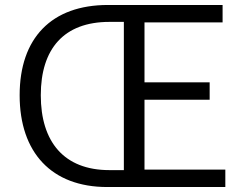

<svg xmlns="http://www.w3.org/2000/svg" viewBox="-20 -752 980 772"><path d="M411 0H886V-70H561V-351H823V-421H561V-662H875V-732H414C187 -732 59 -599 59 -369C59 -139 187 0 411 0ZM420 -68C237 -68 144 -182 144 -369C144 -556 237 -664 420 -664H478V-68Z"/></svg>

Font: Genne Gothic Normal
Style: Regular
Weight: 350
Designer: Ryoko NISHIZUKA (kana & ideographs); Paul D. Hunt (Latin, Greek & Cyrillic); Wenlong ZHANG (bopomofo); Sandoll Communica
Foundry: Adobe Systems Incorporated
Version: Version 1.004;PS 1.004;hotconv 16.6.51;makeotf.lib2.5.65220